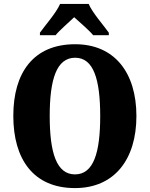

<svg xmlns="http://www.w3.org/2000/svg" viewBox="-20 -951 765 981"><path d="M184 -784V-771H264C283 -795 332 -837 359 -863C386 -839 442 -790 456 -771H536V-784C509 -822 452 -886 433 -931H287C268 -886 211 -822 184 -784ZM363 10C565 10 677 -137 677 -358C677 -580 565 -725 364 -725C151 -725 48 -580 48 -359C48 -137 151 10 363 10ZM363 -60C269 -60 234 -170 234 -358C234 -546 269 -656 364 -656C458 -656 492 -546 492 -358C492 -170 458 -60 363 -60Z"/></svg>

Font: Noto Serif Tamil Condensed Black
Style: Regular
Weight: 900
Width: 3
Designer: Indian Type Foundry, Tom Grace, and the Monotype Design Team
Foundry: Monotype Imaging Inc.
Version: Version 2.004